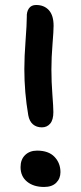

<svg xmlns="http://www.w3.org/2000/svg" viewBox="-20 -764 323 766"><path d="M147 -255.9Q125.5 -255.9 111.3 -268.1Q97.2 -280.3 92.8 -304.2Q77.1 -395 77.1 -488.8Q77.1 -537.6 82 -602.3Q86.9 -667 86.9 -695.8Q85.9 -717.3 95.5 -730.7Q105 -744.1 124 -744.1Q156.2 -744.1 175 -723.4Q193.8 -702.6 193.8 -661.1Q193.8 -640.6 189.5 -587.9Q185.1 -535.2 185.1 -486.8Q185.1 -438 189 -387Q192.9 -335.9 192.9 -316.9Q192.9 -285.6 180.2 -270.8Q167.5 -255.9 147 -255.9ZM155.8 -18.1Q113.8 -18.1 87.9 -39.3Q62 -60.5 62 -97.2Q62 -127.9 80.3 -145.5Q98.6 -163.1 127.9 -163.1Q173.8 -163.1 197.5 -138.2Q221.2 -113.3 221.2 -77.1Q221.2 -51.8 204.3 -34.9Q187.5 -18.1 155.8 -18.1Z"/></svg>

Font: Shantell Sans Irregular Bouncy
Style: Regular
Weight: 500
Designer: Stephen Nixon, Anya Danilova, Shantell Martin
Foundry: Arrow Type
Version: Version 1.006;[9816181b4]